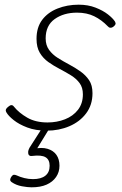

<svg xmlns="http://www.w3.org/2000/svg" viewBox="-20 -539 519 820"><path d="M180 19Q132 19 96.5 5.5Q61 -8 38.5 -26Q16 -44 8 -58Q3 -66 5.5 -72Q8 -78 15 -83Q23 -90 29 -90Q35 -90 40 -83Q61 -57 96.5 -36.5Q132 -16 183 -16Q223 -16 257.5 -29.5Q292 -43 313 -70Q334 -97 334 -136Q334 -165 320 -184Q306 -203 283.5 -217Q261 -231 235 -244.5Q209 -258 186.5 -274Q164 -290 150 -313.5Q136 -337 136 -373Q136 -422 160 -454Q184 -486 225.5 -502.5Q267 -519 316 -519Q356 -519 388 -506.5Q420 -494 441 -477.5Q462 -461 471 -447Q475 -440 473 -435Q471 -430 463 -424Q457 -420 451 -420.5Q445 -421 440 -427Q414 -454 382.5 -469.5Q351 -485 309 -485Q252 -485 213.5 -457.5Q175 -430 175 -375Q175 -346 189.5 -326Q204 -306 227 -291.5Q250 -277 275.5 -263.5Q301 -250 323.5 -234Q346 -218 360.5 -196.5Q375 -175 375 -141Q375 -91 348 -55Q321 -19 276.5 0Q232 19 180 19ZM115 261Q98 261 73.5 256.5Q49 252 30 239Q23 234 23.5 228Q24 222 29 215Q34 208 39 207.5Q44 207 51 210Q66 217 84 221.5Q102 226 121 226Q155 226 173.5 211.5Q192 197 192 169Q192 143 174.5 132.5Q157 122 117 127Q111 128 107 126Q103 124 101 119Q100 112 100.5 107Q101 102 106 92L165 0H197L130 109L122 97Q158 89 183 96.5Q208 104 221 122.5Q234 141 234 169Q234 196 219.5 217Q205 238 179 249.5Q153 261 115 261Z"/></svg>

Font: Playwrite CO Thin
Style: Regular
Weight: 250
Version: Version 1.002